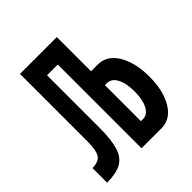

<svg xmlns="http://www.w3.org/2000/svg" viewBox="-187 -827 961 961"><g transform="rotate(-45 293.0 -346.5)"><path d="M25.9 0V-103.5Q69.8 -103.5 86.2 -127.7Q102.5 -151.9 102.5 -217.3V-693.4H193.4V-220.7Q193.4 -136.2 178.2 -87.9Q163.1 -39.6 126.5 -19.8Q89.8 0 25.9 0ZM269.5 0V-693.4H363.3V0ZM346.2 0V-98.1H377.9Q409.7 -98.1 428 -132.8Q446.3 -167.5 446.3 -225.6Q446.3 -284.2 428 -318.6Q409.7 -353 377.9 -353H335V-451.2H411.1Q453.6 -451.2 484.9 -423.1Q516.1 -395 533.7 -344.2Q551.3 -293.5 551.3 -225.6Q551.3 -157.7 533.7 -106.9Q516.1 -56.2 484.9 -28.1Q453.6 0 411.1 0ZM125.5 -592.8V-693.4H340.3V-592.8Z"/></g></svg>

Font: Cascadia Code Medium
Style: Regular
Weight: 500
Monospace: yes
Designer: Aaron Bell
Foundry: Saja Typeworks
Version: Version 2407.024